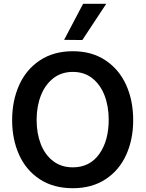

<svg xmlns="http://www.w3.org/2000/svg" viewBox="-20 -984 769 1012"><path d="M44 -351Q44 -453 81 -535.5Q118 -618 190.5 -666Q263 -714 364 -714Q464 -714 536 -666Q608 -618 645 -536Q682 -454 682 -351Q682 -249 645 -167.5Q608 -86 536 -39Q464 8 364 8Q262 8 190 -39Q118 -86 81 -167.5Q44 -249 44 -351ZM173 -352Q173 -281 195 -224.5Q217 -168 260 -135Q303 -102 364 -102Q453 -102 503 -172Q553 -242 553 -353Q553 -424 531 -481Q509 -538 466.5 -571.5Q424 -605 364 -605Q304 -605 261 -571.5Q218 -538 195.5 -480.5Q173 -423 173 -352ZM318 -774 418 -964H540L414 -773Z"/></svg>

Font: Lopes Sans SemiBold
Style: Regular
Weight: 600
Designer: Gabriel Lam, Diego Maldonado
Foundry: TypeRant, Foresti Design
Version: Version 4.000